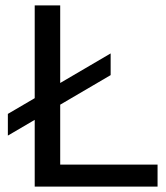

<svg xmlns="http://www.w3.org/2000/svg" viewBox="-20 -688 611 708"><path d="M108 0V-246L9 -188V-268L108 -326V-668H202V-382L388 -491V-411L202 -302V-81H561V0Z"/></svg>

Font: Atkinson Hyperlegible Next
Style: Regular
Weight: 400
Designer: Elliott Scott, Megan Eiswerth, Linus Boman, Theodore Petrosky, Letters from Sweden
Foundry: Applied Design Works, Letters from Sweden
Version: Version 2.001